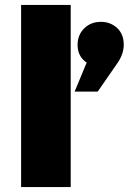

<svg xmlns="http://www.w3.org/2000/svg" viewBox="-20 -762 524 782"><path d="M66 -742H268V0H66ZM391 -673Q430 -673 457 -648Q484 -623 484 -580Q484 -543 459 -506L378 -389H284L333 -507Q296 -532 296 -579Q296 -620 323 -646.5Q350 -673 391 -673Z"/></svg>

Font: Montserrat Extra Bold
Style: Regular
Weight: 800
Designer: Julieta Ulanovsky
Foundry: Julieta Ulanovsky
Version: Version 3.001;PS 003.001;hotconv 1.0.70;makeotf.lib2.5.58329